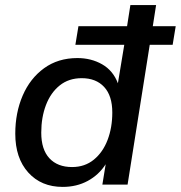

<svg xmlns="http://www.w3.org/2000/svg" viewBox="-20 -725 710 754"><path d="M226 9Q142 9 91 -47.5Q40 -104 40 -200Q40 -282 69 -349.5Q98 -417 153 -457Q208 -497 284 -497Q338 -497 381 -472.5Q424 -448 443 -398L468 -549H276L288 -622H479L492 -705H593L580 -622H670L658 -549H568L481 0H382L395 -80Q368 -38 324.5 -14.5Q281 9 226 9ZM263 -69Q313 -69 348.5 -98Q384 -127 402.5 -175.5Q421 -224 421 -283Q421 -349 389 -383.5Q357 -418 301 -418Q250 -418 214.5 -389.5Q179 -361 160.5 -312.5Q142 -264 142 -204Q142 -138 174 -103.5Q206 -69 263 -69Z"/></svg>

Font: Nunito Sans SemiBold
Style: Italic
Weight: 600
Italic angle: -9°
Designer: Vernon Adams
Foundry: Vernon Adams
Version: Version 3.006; ttfautohint (v1.8.3)